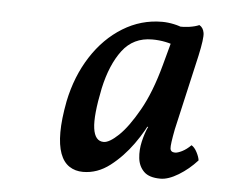

<svg xmlns="http://www.w3.org/2000/svg" viewBox="-36 -758 526 437"><g transform="rotate(5 226.5 -539.0)"><path d="M403 -717Q412 -712 414 -700Q416 -688 407 -647L368 -476Q361 -440 362 -431.5Q363 -423 373 -423Q379 -423 389 -428Q399 -433 409 -443Q416 -439 421.5 -428.5Q427 -418 428 -410Q409 -389 386 -375Q363 -361 345 -361Q319 -361 307 -373Q295 -385 293 -403.5Q291 -422 295.5 -441.5Q300 -461 307 -476H301L355 -627L356 -710Q367 -709 380.5 -711Q394 -713 403 -717ZM366 -707 355 -664Q344 -669 329.5 -672Q315 -675 299 -675Q256 -675 231 -642Q206 -609 194 -554Q181 -491 185 -462Q189 -433 209 -433Q222 -433 243 -453Q264 -473 287.5 -514.5Q311 -556 328 -619L344 -678L381 -672L315 -497Q303 -468 280.5 -436.5Q258 -405 229.5 -383Q201 -361 168 -361Q150 -361 136.5 -370Q123 -379 116 -398Q109 -417 109 -446.5Q109 -476 117 -518Q129 -576 158 -621Q187 -666 228.5 -691.5Q270 -717 318 -717Q331 -717 345 -714Q359 -711 366 -707Z"/></g></svg>

Font: Vollkorn
Style: Italic
Weight: 400
Italic angle: -11°
Designer: Friedrich Althausen
Foundry: Friedrich Althausen
Version: Version 5.001